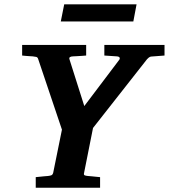

<svg xmlns="http://www.w3.org/2000/svg" viewBox="-20 -882 793 902"><path d="M689 -616.2Q683.6 -615.2 678.5 -611.1Q673.3 -606.9 670.9 -604L417 -280.8L375 -69.8Q372.6 -61 377.4 -58.6Q382.3 -56.2 393.1 -55.2Q401.9 -54.7 411.1 -53.7Q419.4 -52.7 429.4 -51.8Q439.5 -50.8 450.2 -49.8V0H147.9V-49.8Q157.7 -50.8 168 -51.8Q178.2 -52.7 186.5 -53.7Q195.8 -54.7 205.1 -55.2Q214.8 -56.2 221.2 -58.6Q227.5 -61 230 -70.8L271 -272.9L159.2 -605Q156.7 -613.3 149.9 -614.7Q143.1 -616.2 133.8 -617.2Q126.5 -617.2 117.7 -618.2Q110.4 -618.7 101.3 -619.4Q92.3 -620.1 84 -621.1V-670.9H384.8V-621.1Q373.5 -620.1 362.5 -619.4Q351.6 -618.7 342.8 -618.2Q332.5 -617.2 323.2 -617.2Q314.9 -617.2 309.1 -614Q303.2 -610.8 307.1 -601.1L376 -383.8L541 -602.1Q543.9 -606 542 -611.1Q540 -616.2 528.8 -617.2L470.2 -621.1V-670.9H752.9V-621.1ZM606.4 -781.2H265.6L281.7 -861.8H621.6Z"/></svg>

Font: Charis SIL Am
Style: Bold Italic
Weight: 700
Italic angle: -11°
Foundry: SIL International
Version: Version 5.000